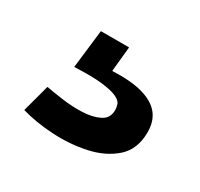

<svg xmlns="http://www.w3.org/2000/svg" viewBox="-68 -90 425 407"><g transform="rotate(30 145.0 113.5)"><path d="M20 220 38 153Q54 156 79 159.5Q104 163 128.5 162Q153 161 170 152.5Q187 144 187 124Q187 117 184.5 110Q182 103 170.5 97.5Q159 92 134.5 89Q110 86 66 88L77 -6H146L140 55Q185 53 213.5 61Q242 69 256 86Q270 103 270 130Q270 172 244 195Q218 218 178.5 226.5Q139 235 96.5 232.5Q54 230 20 220Z"/></g></svg>

Font: Bricolage Grotesque 20pt SemiBold
Style: Regular
Weight: 600
Version: Version 1.001;gftools[0.9.33.dev8+g029e19f]